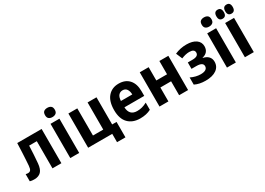

<svg xmlns="http://www.w3.org/2000/svg" viewBox="-6 -1639 3660 2652"><g transform="rotate(-30 1823.5 -313.5)"><path d="M74 7Q56 7 38.5 5Q21 3 6 -2V-116Q24 -111 41 -111Q70 -111 84 -129Q98 -147 102 -195Q105 -236 108 -284Q111 -332 114 -395Q117 -458 120 -546H509V0H367V-433H245Q241 -349 237.5 -286Q234 -223 228 -159Q220 -71 182.5 -32Q145 7 74 7Z M722 -613Q688 -613 666.5 -630Q645 -647 645 -686Q645 -727 666 -743.5Q687 -760 722 -760Q757 -760 778.5 -743Q800 -726 800 -686Q800 -647 778 -630Q756 -613 722 -613ZM651 0V-546H793V0Z M1320 133V0H936V-546H1078V-113H1242V-546H1384V-113H1454V133Z M1765 10Q1644 10 1575 -61Q1506 -132 1506 -269Q1506 -411 1570.5 -484Q1635 -557 1741 -557Q1847 -557 1906 -491.5Q1965 -426 1965 -308V-233H1649Q1651 -169 1683 -134.5Q1715 -100 1778 -100Q1820 -100 1857 -110Q1894 -120 1936 -142V-28Q1864 10 1765 10ZM1651 -333H1832Q1831 -385 1809 -417.5Q1787 -450 1743 -450Q1704 -450 1679 -422Q1654 -394 1651 -333Z M2074 0V-546H2216V-334H2387V-546H2530V0H2387V-222H2216V0Z M2807 10Q2707 10 2635 -26V-140Q2674 -121 2714 -111Q2754 -101 2792 -101Q2844 -101 2871.5 -118.5Q2899 -136 2899 -169Q2899 -230 2795 -230H2717V-332H2791Q2887 -332 2887 -392Q2887 -448 2805 -448Q2748 -448 2679 -419L2637 -518Q2724 -557 2822 -557Q2919 -557 2974 -518Q3029 -479 3029 -411Q3029 -362 3003 -330Q2977 -298 2927 -287V-283Q2984 -271 3013.5 -238.5Q3043 -206 3043 -157Q3043 -79 2980.5 -34.5Q2918 10 2807 10Z M3221 -613Q3187 -613 3165.5 -630Q3144 -647 3144 -686Q3144 -727 3165 -743.5Q3186 -760 3221 -760Q3256 -760 3277.5 -743Q3299 -726 3299 -686Q3299 -647 3277 -630Q3255 -613 3221 -613ZM3150 0V-546H3292V0Z M3436 -614Q3377 -614 3377 -685Q3377 -758 3437 -758Q3496 -758 3496 -685Q3496 -614 3436 -614ZM3578 -614Q3518 -614 3518 -685Q3518 -758 3579 -758Q3638 -758 3638 -686Q3638 -614 3578 -614ZM3436 0V-546H3578V0Z"/></g></svg>

Font: Noto Sans SemiCondensed
Style: Bold
Weight: 700
Width: 4
Designer: Monotype Design Team
Foundry: Monotype Imaging Inc.
Version: Version 2.013; ttfautohint (v1.8.4.7-5d5b)